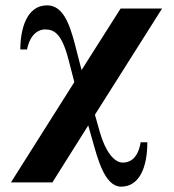

<svg xmlns="http://www.w3.org/2000/svg" viewBox="-20 -493 652 718"><path d="M431 -461 285 -231 260 -328C239 -408 214 -473 156 -473C78 -473 56 -381 56 -308H81C94 -371 129 -383 148 -383C184 -383 211 -366 236 -271L258 -186L21 189H176L310 -24L325 29C344 95 370 205 433 205C500 205 531 135 531 39H506C495 106 460 115 439 115C407 115 374 74 353 0L335 -64L586 -461Z"/></svg>

Font: XITS
Style: Bold
Weight: 700
Designer: MicroPress Inc., with final additions and corrections provided by Coen Hoffman, Elsevier (retired)
Version: Version 1.302